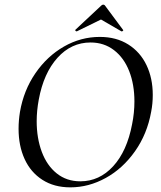

<svg xmlns="http://www.w3.org/2000/svg" viewBox="-20 -795 692 827"><path d="M60 -240Q60 -276 66 -313Q82 -406 132.5 -479.5Q183 -553 255.5 -594.5Q328 -636 410 -636Q481 -636 532.5 -603.5Q584 -571 611 -514.5Q638 -458 638 -386Q638 -348 631 -313Q614 -218 561.5 -143.5Q509 -69 435.5 -28.5Q362 12 283 12Q213 12 162.5 -20.5Q112 -53 86 -110Q60 -167 60 -240ZM138 -273Q138 -200 160 -141Q182 -82 224.5 -48Q267 -14 326 -14Q408 -14 467.5 -79Q527 -144 549 -260Q559 -309 559 -358Q559 -431 536.5 -488.5Q514 -546 471 -579Q428 -612 370 -612Q287 -612 227.5 -546Q168 -480 147 -366Q138 -318 138 -273ZM305 -667 415 -770Q420 -775 424 -775Q430 -775 433 -770L511 -665Q511 -663 508 -661Q505 -659 503 -660L415 -711L311 -660H310Q307 -660 305 -662.5Q303 -665 305 -667Z"/></svg>

Font: CormorantInfant-MediumItalic
Style: Italic
Weight: 500
Italic angle: -10°
Designer: Christian Thalmann (Catharsis Fonts)
Foundry: Catharsis Fonts
Version: Version 3.303